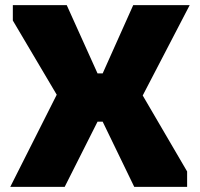

<svg xmlns="http://www.w3.org/2000/svg" viewBox="-20 -728 779 748"><path d="M20 0 201 -359 30 -648V-708H240L360 -442H380L499 -708H719L536 -356L709 -60V0H503L380 -254H360L232 0Z"/></svg>

Font: Rowdies
Style: Regular
Weight: 400
Designer: Jaikishan Patel
Version: Version 1.000; ttfautohint (v1.8.3)